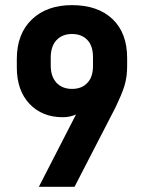

<svg xmlns="http://www.w3.org/2000/svg" viewBox="-20 -721 556 741"><path d="M273.4 -279.3Q250 -268.6 222.7 -268.6Q142.6 -268.6 93.8 -320.3Q44.9 -372.1 44.9 -460.9V-493.2Q44.9 -590.8 103.5 -646.5Q161.1 -701.2 257.8 -701.2Q357.4 -701.2 414.1 -647.5Q470.7 -593.8 470.7 -497.1V-465.8Q470.7 -446.3 468.3 -427.2Q465.8 -408.2 460 -388.7Q454.1 -370.1 445.3 -349.6Q436.5 -329.1 425.8 -306.6L267.6 0H129.9ZM317.4 -401.4Q338.9 -423.8 338.9 -466.8V-500Q338.9 -543.9 317.4 -566.4Q295.9 -589.8 257.8 -589.8Q220.7 -589.8 198.2 -566.4Q175.8 -542 175.8 -499V-467.8Q175.8 -425.8 198.2 -401.4Q220.7 -377.9 257.8 -377.9Q295.9 -377.9 317.4 -401.4Z"/></svg>

Font: Dinish
Style: Bold
Weight: 700
Designer: Bert Driehuis
Foundry: Playbeing
Version: Version 3.006; git-39231f3c-release